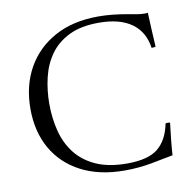

<svg xmlns="http://www.w3.org/2000/svg" viewBox="-80 -793 906 888"><g transform="rotate(-10 372.5 -349.5)"><path d="M680 -170Q676 -138 671.5 -95.5Q667 -53 665 -19Q620 -10 560.5 1Q501 12 436 12Q317 12 231.5 -32.5Q146 -77 100.5 -157Q55 -237 55 -344Q55 -452 101 -534.5Q147 -617 232.5 -664Q318 -711 438 -711Q470 -711 505 -707.5Q540 -704 584 -696Q601 -693 617 -690Q633 -687 651 -687Q654 -687 657.5 -687Q661 -687 667 -688Q668 -656 670.5 -610Q673 -564 675 -527Q669 -526 665 -525.5Q661 -525 656 -525Q645 -602 589 -642Q533 -682 435 -682Q351 -682 295 -654.5Q239 -627 206 -580.5Q173 -534 159 -474.5Q145 -415 145 -352Q145 -284 160.5 -223.5Q176 -163 212 -117Q248 -71 307 -44.5Q366 -18 453 -18Q552 -18 598 -56Q644 -94 659 -170Q661 -170 663.5 -170.5Q666 -171 669 -171Q671 -171 674 -170.5Q677 -170 680 -170Z"/></g></svg>

Font: Castoro Titling
Style: Regular
Weight: 400
Version: Version 2.04